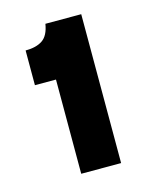

<svg xmlns="http://www.w3.org/2000/svg" viewBox="-72 -722 390 502"><g transform="rotate(-15 122.5 -471.5)"><path d="M87 -270V-525H30V-619Q59 -619 76 -630.5Q93 -642 98 -673H195V-270Z"/></g></svg>

Font: Bricolage Grotesque 36pt SemiBold
Style: Regular
Weight: 600
Designer: Mathieu Triay
Foundry: Atelier Triay
Version: Version 1.001;gftools[0.9.33.dev8+g029e19f]